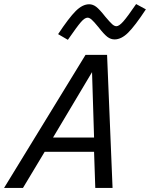

<svg xmlns="http://www.w3.org/2000/svg" viewBox="-46 -925 738 945"><path d="M174 -178 67 0H-26L375 -655H481L508 0H423L417 -178ZM407 -570 215 -248H417ZM624 -905 672 -879Q618 -797 584.5 -764Q551 -731 518 -731Q499 -731 482.5 -743.5Q466 -756 438 -792Q416 -819 405 -828.5Q394 -838 385 -838Q371 -838 352 -816Q333 -794 288 -729L240 -757Q293 -837 326.5 -870.5Q360 -904 393 -904Q411 -904 427.5 -891.5Q444 -879 473 -842Q495 -816 506 -806Q517 -796 527 -796Q540 -796 560.5 -819Q581 -842 624 -905Z"/></svg>

Font: Intel One Mono
Style: Italic
Weight: 400
Italic angle: -16°
Monospace: yes
Designer: Fred Shallcrass
Foundry: Frere-Jones Type LLC
Version: Version 1.400;hotconv 1.1.0;makeotfexe 2.6.0;FJTRelease1.4